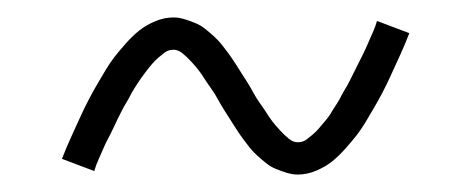

<svg xmlns="http://www.w3.org/2000/svg" viewBox="-20 -400 540 220"><path d="M321 -200Q315 -200 308.5 -202Q302 -204 296 -206.5Q290 -209 285 -213Q280 -217 275 -221.5Q270 -226 266 -231Q262 -236 258 -241.5Q254 -247 250.5 -252.5Q247 -258 243.5 -263.5Q240 -269 236.5 -274.5Q233 -280 229.5 -286.5Q226 -293 222 -298.5Q218 -304 214.5 -309.5Q211 -315 208 -319Q205 -323 199.5 -329Q194 -335 189 -339Q184 -343 179 -343Q173 -343 169 -340Q165 -337 161.5 -334Q158 -331 154.5 -327Q151 -323 146.5 -317Q142 -311 141 -309.5Q140 -308 138 -305Q136 -302 133.5 -298Q131 -294 129 -290Q127 -286 124.5 -282Q122 -278 119.5 -273Q117 -268 114.5 -263Q112 -258 109.5 -252.5Q107 -247 104 -241.5Q101 -236 98.5 -230Q96 -224 93 -217.5Q90 -211 88 -204L51 -218Q56 -231 61.5 -243Q67 -255 72 -266Q77 -277 82 -286.5Q87 -296 92 -304.5Q97 -313 101.5 -320.5Q106 -328 111 -334.5Q116 -341 124 -350Q132 -359 139.5 -365Q147 -371 157.5 -375.5Q168 -380 179 -380Q185 -380 191.5 -378Q198 -376 204 -373.5Q210 -371 215 -367Q220 -363 225 -358.5Q230 -354 234 -349Q238 -344 242 -338.5Q246 -333 249.5 -327.5Q253 -322 256.5 -316.5Q260 -311 263.5 -305.5Q267 -300 270.5 -293.5Q274 -287 278 -281.5Q282 -276 285.5 -270.5Q289 -265 292 -261Q295 -257 300.5 -251Q306 -245 311 -241Q316 -237 321 -237Q327 -237 331 -240Q335 -243 338.5 -246Q342 -249 345.5 -253Q349 -257 353.5 -262.5Q358 -268 359 -270Q360 -272 362 -275Q364 -278 366.5 -282Q369 -286 371 -290Q373 -294 375.5 -298Q378 -302 380.5 -307Q383 -312 385.5 -317Q388 -322 390.5 -327Q393 -332 396 -338Q399 -344 401.5 -350Q404 -356 407 -362.5Q410 -369 412 -376L449 -362Q444 -349 438.5 -337Q433 -325 428 -314Q423 -303 418 -293.5Q413 -284 408 -275.5Q403 -267 398.5 -259.5Q394 -252 389 -245.5Q384 -239 376 -230Q368 -221 360.5 -215Q353 -209 342.5 -204.5Q332 -200 321 -200Z"/></svg>

Font: Iosevka SS04 Extralight
Style: Regular
Weight: 200
Monospace: yes
Designer: Belleve Invis
Foundry: Belleve Invis
Version: Version 19.0.0; ttfautohint (v1.8.4)